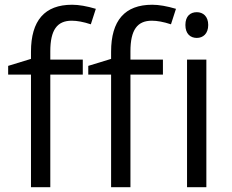

<svg xmlns="http://www.w3.org/2000/svg" viewBox="-20 -785 972 805"><path d="M190.9 -535.2H327.1V-472.2H190.9V0H109.9V-472.2H14.2V-508.8L109.9 -538.1V-567.9C109.9 -699.2 167.5 -765.1 282.2 -765.1C310.5 -765.1 343.8 -759.3 381.8 -748L360.8 -683.1C329.6 -693.4 302.7 -698.2 280.8 -698.2C219.7 -698.2 190.9 -659.7 190.9 -569.8ZM526.9 -535.2H663.1V-472.2H526.9V0H445.8V-472.2H350.1V-508.8L445.8 -538.1V-567.9C445.8 -699.2 503.4 -765.1 618.2 -765.1C646.5 -765.1 679.7 -759.3 717.8 -748L696.8 -683.1C665.5 -693.4 638.7 -698.2 616.7 -698.2C555.7 -698.2 526.9 -659.7 526.9 -569.8ZM757.3 -680.2C757.3 -717.3 777.8 -733.9 805.2 -733.9C831.1 -733.9 853 -716.8 853 -680.2C853 -643.6 831.1 -626 805.2 -626C777.8 -626 757.3 -643.6 757.3 -680.2ZM764.2 -535.2H845.2V0H764.2Z"/></svg>

Font: OpenSansEmoji
Style: Regular
Weight: 400
Foundry: MorbZ
Version: Version 1.000;PS 001.000;hotconv 1.0.70;makeotf.lib2.5.58329